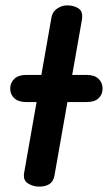

<svg xmlns="http://www.w3.org/2000/svg" viewBox="-20 -695 415 715"><path d="M126 0Q103 0 84 -12Q65 -24 70 -52L172 -632Q176 -652 193.5 -663.5Q211 -675 230 -675Q255 -675 272.5 -663.5Q290 -652 285 -621L183 -42Q179 -19 164 -9.5Q149 0 126 0ZM18 -365Q18 -387 33.5 -401.5Q49 -416 77 -416H303Q332 -416 347 -401.5Q362 -387 362 -365Q362 -343 347 -329Q332 -315 303 -315H77Q49 -315 33.5 -329Q18 -343 18 -365Z"/></svg>

Font: Edu QLD Beginner
Style: Bold
Weight: 700
Designer: Tina and Corey Anderson
Foundry: Google for Education
Version: Version 1.003